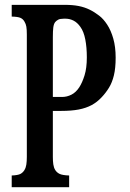

<svg xmlns="http://www.w3.org/2000/svg" viewBox="-20 -780 540 800"><path d="M250 -759.8Q283.2 -759.8 307.9 -754.9Q332.5 -750 353 -740Q373.5 -730 393.1 -714.8Q410.6 -701.7 426.5 -677.5Q442.4 -653.3 452.1 -618.9Q461.9 -584.5 461.9 -540Q461.9 -496.1 454.6 -466.1Q447.3 -436 434.1 -414.6Q420.9 -393.1 403.8 -375Q384.8 -354.5 361.6 -342Q338.4 -329.6 307.9 -323.7Q277.3 -317.9 235.8 -317.9H200.2V-126Q200.2 -108.9 202.1 -95.2Q204.1 -81.5 210 -71.8Q216.8 -61 228.5 -55.4Q240.2 -49.8 268.1 -48.8V0H28.8V-48.8Q54.7 -49.8 65.2 -55.4Q75.7 -61 82 -71.8Q87.9 -81.5 89.8 -94.7Q91.8 -107.9 91.8 -126V-636.2Q91.8 -657.2 89.8 -668.7Q87.9 -680.2 82 -689.9Q75.7 -701.2 64.7 -705.8Q53.7 -710.4 28.8 -710.9V-759.8ZM245.1 -702.1Q230 -702.1 222.2 -697.8Q214.4 -693.4 210 -688Q204.1 -680.7 202.1 -666Q200.2 -651.4 200.2 -625V-376H238.8Q258.8 -376 277.6 -385.5Q296.4 -395 310.1 -416Q322.8 -435.5 332.3 -466.1Q341.8 -496.6 341.8 -541Q341.8 -582.5 335.4 -615.5Q329.1 -648.4 314.9 -668Q302.2 -686 286.4 -694.1Q270.5 -702.1 253.9 -702.1Z"/></svg>

Font: BIZ UDMincho
Style: Bold
Weight: 700
Monospace: yes
Designer: TypeBank Co., Ltd.
Foundry: Morisawa Inc.
Version: Version 1.06